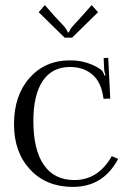

<svg xmlns="http://www.w3.org/2000/svg" viewBox="-20 -716 510 754"><path d="M263 -568H234L132 -668L156 -696L194 -653Q201 -645 213 -632.5Q225 -620 230 -614.5Q235 -609 240 -601.5Q245 -594 246 -589H251Q252 -593 254.5 -598Q257 -603 262.5 -609.5Q268 -616 272.5 -621Q277 -626 286.5 -636Q296 -646 302 -653L340 -696L365 -668ZM444 -92Q386 18 266 18Q162 18 98.5 -50Q35 -118 35 -228Q35 -341 96 -410Q157 -479 255 -479Q323 -479 376 -443Q385 -436 390 -419L394 -420Q389 -438 389 -445L387 -488L405 -489L413 -329L387 -328L386 -331Q378 -393 343 -423Q308 -453 255 -453Q185 -453 148 -398.5Q111 -344 111 -241Q111 -128 152 -68.5Q193 -9 272 -9Q366 -9 419 -103Z"/></svg>

Font: Foglihten068fMac
Style: Regular
Weight: 500
Designer: gluk (gluksza@wp.pl)
Foundry: gluk (gluksza@wp.pl)
Version: Version 0.68